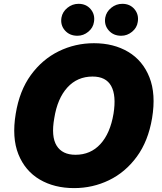

<svg xmlns="http://www.w3.org/2000/svg" viewBox="-20 -960 835 990"><path d="M764.2 -350.9Q744.3 -232.2 685.4 -152Q626.4 -71.7 542.3 -30.9Q458.1 9.9 362.2 9.9Q259.9 9.9 184.7 -34.4Q109.4 -78.8 74.9 -164.4Q40.5 -250 61.1 -373.6Q80.3 -492.2 139.2 -573.2Q198.2 -654.1 283 -695.7Q367.9 -737.2 464.5 -737.2Q566.1 -737.2 641.2 -692.5Q716.3 -647.7 750.5 -561.4Q784.8 -475.1 764.2 -350.9ZM565.3 -373.6Q580.3 -467.3 553.4 -516.3Q526.6 -565.3 457.4 -565.3Q378.6 -565.3 327.2 -508.7Q275.9 -452.1 259.9 -350.9Q242.9 -256 272 -209Q301.1 -161.9 369.3 -161.9Q447.1 -161.9 497.7 -217.2Q548.3 -272.4 565.3 -373.6ZM379.3 -775.6Q338.8 -775.6 314.6 -803.3Q290.5 -831 296.9 -869.3Q302.2 -899.1 327.6 -919.7Q353 -940.3 384.9 -940.3Q424.4 -940.3 447.6 -912.6Q470.9 -884.9 464.5 -846.6Q460.2 -816.8 435.2 -796.2Q410.2 -775.6 379.3 -775.6ZM605.1 -775.6Q564.6 -775.6 540.5 -803.3Q516.3 -831 522.7 -869.3Q528.1 -899.1 553.4 -919.7Q578.8 -940.3 610.8 -940.3Q650.2 -940.3 673.5 -912.6Q696.7 -884.9 690.3 -846.6Q686.1 -816.8 661 -796.2Q636 -775.6 605.1 -775.6Z"/></svg>

Font: Inter UI Black
Style: Italic
Weight: 900
Italic angle: -9.39999°
Designer: Rasmus Andersson
Foundry: rsms
Version: 3.2;8d6f07862